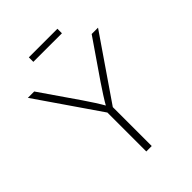

<svg xmlns="http://www.w3.org/2000/svg" viewBox="-250 -1021 1148 1148"><g transform="rotate(-45 324.0 -447.5)"><path d="M301.8 0V-329.1L27.8 -727.5H81.5L247.1 -487.3Q270.5 -453.1 291.5 -420.4Q312.5 -387.7 334 -349.6H315.9Q337.4 -388.2 358.6 -420.9Q379.9 -453.6 402.3 -487.3L567.4 -727.5H621.1L347.7 -329.1V0ZM444.8 -894.5V-856.4H203.1V-894.5Z"/></g></svg>

Font: Inter 16pt ExtraLight
Style: Regular
Weight: 250
Version: Version 4.001;git-66647c0bb